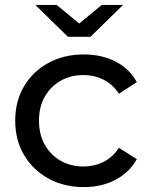

<svg xmlns="http://www.w3.org/2000/svg" viewBox="-20 -757 611 783"><path d="M322 6Q241 6 177.5 -29Q114 -64 78 -125Q42 -186 42 -265Q42 -344 78 -405Q114 -466 177.5 -500.5Q241 -535 322 -535Q394 -535 450.5 -506.5Q507 -478 538 -422L465 -375Q439 -414 401.5 -432.5Q364 -451 321 -451Q269 -451 228 -428Q187 -405 163 -363.5Q139 -322 139 -265Q139 -208 163 -166Q187 -124 228 -101Q269 -78 321 -78Q364 -78 401.5 -96.5Q439 -115 465 -154L538 -108Q507 -53 450.5 -23.5Q394 6 322 6ZM257 -607 124 -737H211L343 -628H263L395 -737H482L349 -607Z"/></svg>

Font: MOST Montserrat Medium
Style: Regular
Weight: 500
Designer: Julieta Ulanovsky
Foundry: Julieta Ulanovsky
Version: Version 8.000;March 11, 2024;FontCreator 15.0.0.2926 64-bit